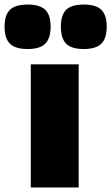

<svg xmlns="http://www.w3.org/2000/svg" viewBox="-85 -822 488 842"><path d="M36 -607Q-18 -607 -41.5 -630.5Q-65 -654 -65 -705Q-65 -756 -41.5 -779Q-18 -802 36 -802Q90 -802 113.5 -779Q137 -756 137 -705Q137 -654 113.5 -630.5Q90 -607 36 -607ZM282 -607Q228 -607 205 -630.5Q182 -654 182 -705Q182 -756 205 -779Q228 -802 282 -802Q336 -802 359.5 -779Q383 -756 383 -705Q383 -654 359.5 -630.5Q336 -607 282 -607ZM50 -540H260V0H50Z"/></svg>

Font: Encode Sans Narrow
Style: Black
Weight: 900
Designer: Pablo Impallari, Andres Torresi
Foundry: Pablo Impallari, Andres Torresi
Version: Version 1.000; ttfautohint (v1.00) -l 8 -r 50 -G 200 -x 14 -